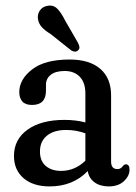

<svg xmlns="http://www.w3.org/2000/svg" viewBox="-20 -657 488 687"><path d="M30 -99Q30 -158.5 78.8 -193.2Q127.5 -228 211 -228Q250.5 -228 285.5 -219V-322.5Q285.5 -361.5 265.5 -382.2Q245.5 -403 211.5 -403Q179 -403 161.8 -389.5Q144.5 -376 144.5 -354V-332.5Q144.5 -281.5 94.5 -281.5Q70.5 -281.5 59.8 -294Q49 -306.5 49 -327.5Q49 -373 94.8 -408.5Q140.5 -444 229 -444Q300.5 -444 339 -410.5Q377.5 -377 377.5 -316V-79Q377.5 -52 400 -52Q412 -52 419 -62Q424.5 -69 430 -69Q443.5 -69 443.5 -50Q443.5 -27.5 423.5 -8.8Q403.5 10 369 10Q338 10 318 -4.8Q298 -19.5 294 -45Q241 10 157.5 10Q98.5 10 64.2 -19.5Q30 -49 30 -99ZM123 -115Q123 -80.5 144 -63Q165 -45.5 198 -45.5Q248 -45.5 285.5 -82V-180Q270 -185.5 253 -188.8Q236 -192 216.5 -192Q173.5 -192 148.2 -171.8Q123 -151.5 123 -115ZM212.5 -584.5 259 -504Q262.5 -497 264 -490Q265.5 -483 260 -477.5Q250.5 -467.5 235 -476.5L161.5 -535Q141 -547.5 130 -559.5Q119 -571.5 116 -588Q113 -604.5 122.2 -618.8Q131.5 -633 149 -636Q170.5 -640.5 185 -625.8Q199.5 -611 212.5 -584.5Z"/></svg>

Font: Fraunces 144pt SuperSoft
Style: Regular
Weight: 400
Version: Version 1.000;[b76b70a41]